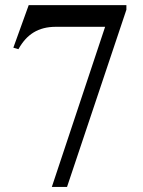

<svg xmlns="http://www.w3.org/2000/svg" viewBox="-20 -722 566 758"><path d="M479 -683.6 244.6 16.1H184.6L395 -616.2H201.2Q174.3 -616.2 152.6 -610.6Q130.9 -605 112.8 -594Q94.7 -583 79.8 -566.4Q64.9 -549.8 52.7 -527.8L32.7 -533.7L93.3 -701.7H479Z"/></svg>

Font: Khmer Busra Bunong
Style: Regular
Weight: 400
Designer: D. Kanjahn
Version: Version 7.100; 2014